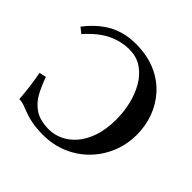

<svg xmlns="http://www.w3.org/2000/svg" viewBox="-170 -814 985 985"><g transform="rotate(45 322.5 -322.0)"><path d="M275 -656Q361 -656 424 -628.5Q487 -601 529 -554Q571 -507 591.5 -449Q612 -391 612 -331Q612 -257 585.5 -194.5Q559 -132 512.5 -85.5Q466 -39 404.5 -13.5Q343 12 274 12Q224 12 190.5 5.5Q157 -1 134 -10Q111 -19 93 -25.5Q75 -32 56 -32Q53 -76 47.5 -118Q42 -160 34 -201L72 -209Q88 -162 110.5 -120.5Q133 -79 171.5 -54Q210 -29 274 -29Q310 -29 347 -45.5Q384 -62 414.5 -96.5Q445 -131 463.5 -184.5Q482 -238 482 -312Q482 -365 469.5 -418Q457 -471 431.5 -515Q406 -559 367 -585.5Q328 -612 276 -612Q215 -612 159 -585Q103 -558 45 -493L15 -517Q56 -571 105.5 -605Q155 -639 214 -650Q243 -656 275 -656Z"/></g></svg>

Font: Libertinus Serif SemiBold
Style: Regular
Weight: 600
Designer: Philipp H. Poll, Khaled Hosny
Foundry: Caleb Maclennan
Version: Version 7.051;RELEASE